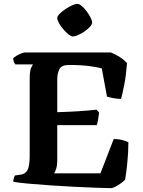

<svg xmlns="http://www.w3.org/2000/svg" viewBox="-20 -976 742 996"><path d="M556 0Q531 0 480.5 -2Q430 -4 367 -7Q304 -10 240.5 -14.5Q177 -19 126 -23.5Q75 -28 49 -33Q49 -43 52 -52.5Q55 -62 58 -66L87 -70Q112 -73 123 -94.5Q134 -116 134 -168V-565Q134 -610 142 -625Q150 -640 151 -642H60Q56 -646 52.5 -654.5Q49 -663 48 -673Q54 -680 66 -687Q78 -694 91 -699Q104 -704 110 -704H555Q578 -695 601.5 -680Q625 -665 639 -648Q634 -584 624.5 -535.5Q615 -487 608 -463Q587 -463 567 -467Q547 -471 535 -475L508 -621Q489 -627 445 -633Q401 -639 337 -639Q299 -639 288 -617Q277 -595 277 -565V-394Q340 -396 387 -399Q434 -402 481 -407L494 -392Q489 -347 482 -327H277V-142Q277 -119 271.5 -101Q266 -83 260 -77H501L570 -255Q594 -255 616 -249Q638 -243 646 -238Q646 -187 640.5 -132Q635 -77 629 -44Q622 -36 607.5 -25.5Q593 -15 578.5 -7.5Q564 0 556 0ZM358 -787Q349 -787 335.5 -797.5Q322 -808 308.5 -824Q295 -840 286 -856Q277 -872 277 -883Q277 -892 289.5 -904.5Q302 -917 319.5 -929Q337 -941 354.5 -948.5Q372 -956 382 -956Q391 -956 404 -945Q417 -934 429 -918Q441 -902 449.5 -885.5Q458 -869 458 -859Q458 -850 447 -837.5Q436 -825 419.5 -813.5Q403 -802 386 -794.5Q369 -787 358 -787Z"/></svg>

Font: Texturina
Style: Bold
Weight: 700
Designer: Guillermo Torres Carreño
Foundry: Omnibus-Type
Version: Version 1.002; ttfautohint (v1.8.3)